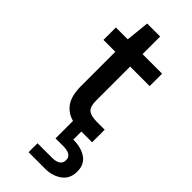

<svg xmlns="http://www.w3.org/2000/svg" viewBox="-281 -665 972 972"><g transform="rotate(45 204.5 -179.5)"><path d="M165 263V199H267Q328 199 328 157Q328 117 267 117H212V-8Q167 -20 141.5 -56.5Q116 -93 116 -162V-407H31V-496H116L129 -622H222V-496H362V-407H222V-162Q222 -121 239.5 -105.5Q257 -90 300 -90H357V0H280V58Q334 57 371.5 81.5Q409 106 409 158Q409 209 372.5 236Q336 263 284 263Z"/></g></svg>

Font: DeepMind Sans Medium
Style: Regular
Weight: 500
Designer: Jonny Pinhorn / Modifications: Colophon Foundry
Foundry: Colophon Foundry
Version: Version 1.002; ttfautohint (v1.8.2)